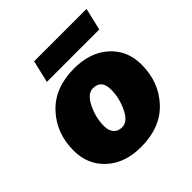

<svg xmlns="http://www.w3.org/2000/svg" viewBox="-183 -818 969 969"><g transform="rotate(-45 301.0 -334.0)"><path d="M578 -678 550 -559H176L204 -678ZM280 10Q165 10 95.5 -54Q26 -118 26 -218Q26 -342 104.5 -426Q183 -510 321 -510Q437 -510 506.5 -446.5Q576 -383 576 -283Q576 -158 497.5 -74Q419 10 280 10ZM283 -128Q323 -128 350.5 -185.5Q378 -243 378 -302Q378 -372 318 -372Q278 -372 250 -314.5Q222 -257 222 -198Q222 -164 238.5 -146Q255 -128 283 -128Z"/></g></svg>

Font: Elaine Sans ExtraBold
Style: Italic
Weight: 800
Italic angle: -13°
Designer: Wei Huang
Foundry: Wei Huang
Version: Version 2.001;December 24, 2019;FontCreator 12.0.0.2547 64-b